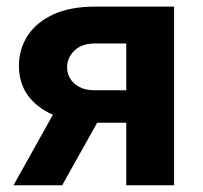

<svg xmlns="http://www.w3.org/2000/svg" viewBox="-20 -548 600 568"><path d="M495 0H353.5V-185H267.5L164 0H20L136.5 -208.5Q88 -230 62 -266.5Q36 -303 36 -353Q36 -403 62 -442.8Q88 -482.5 138.2 -505.5Q188.5 -528.5 262.5 -528.5H495ZM353.5 -281V-419.5H262.5Q221.5 -419.5 200 -398.2Q178.5 -377 178.5 -349Q178.5 -331 187.5 -315.8Q196.5 -300.5 214.5 -290.8Q232.5 -281 260.5 -281Z"/></svg>

Font: Roberto Sans
Style: Bold
Weight: 700
Designer: Google (font) & Cristiano Sobral (main changes)
Version: Version 1.000;October 12, 2021;FontCreator 14.0.0.2814 64-bi